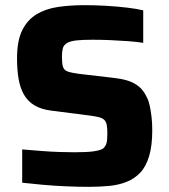

<svg xmlns="http://www.w3.org/2000/svg" viewBox="-20 -716 656 744"><path d="M323 8Q283 8 236.5 6Q190 4 145.5 0Q101 -4 66 -8V-137Q103 -134 140.5 -131Q178 -128 212 -127Q246 -126 269 -126Q317 -126 342 -129.5Q367 -133 379 -140Q387 -147 390.5 -155Q394 -163 395 -174Q396 -185 396 -199Q396 -220 393.5 -232.5Q391 -245 383.5 -252Q376 -259 361 -262.5Q346 -266 322 -269L181 -287Q140 -292 114 -307.5Q88 -323 73 -349Q58 -375 52 -410.5Q46 -446 46 -490Q46 -558 66 -598.5Q86 -639 121.5 -660.5Q157 -682 204.5 -689Q252 -696 308 -696Q348 -696 391 -693.5Q434 -691 472 -686.5Q510 -682 535 -676V-550Q510 -554 476.5 -556.5Q443 -559 407 -560.5Q371 -562 339 -562Q300 -562 277 -559.5Q254 -557 241 -550Q227 -542 223.5 -529Q220 -516 220 -496Q220 -471 224 -457.5Q228 -444 242 -439Q256 -434 285 -430L422 -414Q450 -411 473.5 -404Q497 -397 516.5 -382Q536 -367 549 -339Q556 -326 560 -307.5Q564 -289 567 -265Q570 -241 570 -211Q570 -152 558 -111.5Q546 -71 524 -47.5Q502 -24 471 -11.5Q440 1 402.5 4.5Q365 8 323 8Z"/></svg>

Font: Saira Thin
Style: Bold
Weight: 700
Version: Version 1.101